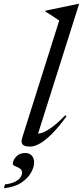

<svg xmlns="http://www.w3.org/2000/svg" viewBox="-104 -755 432 1002"><path d="M205 -647.5Q196 -654 184.8 -661.5Q173.5 -669 160.5 -677.5Q147.5 -686 133 -694.5L134 -699.5L305 -735H309L90 -43L81 -60.5Q90.5 -55 110.8 -60.5Q131 -66 162.5 -87.8Q194 -109.5 236.5 -153.5L243 -147.5Q201.5 -91 166.8 -56.2Q132 -21.5 103.8 -5.8Q75.5 10 53.5 10Q23.5 10 13.8 -1.2Q4 -12.5 13 -39.5ZM-37 99.5Q-37 81 -19.2 62.2Q-1.5 43.5 27 43.5Q49 43.5 61.5 56.8Q74 70 74 94Q74 116.5 58.2 145.5Q42.5 174.5 8 197.8Q-26.5 221 -83.5 227.5L-78.5 207.5Q-46 203.5 -26.2 193.8Q-6.5 184 2.2 171.2Q11 158.5 11 146.5Q11 131 -1 123.8Q-13 116.5 -25 111.8Q-37 107 -37 99.5Z"/></svg>

Font: Newsreader 60pt
Style: Italic
Weight: 400
Italic angle: -17°
Designer: Hugues Gentile
Foundry: Production Type
Version: Version 1.003